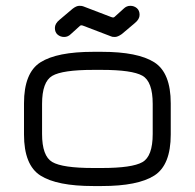

<svg xmlns="http://www.w3.org/2000/svg" viewBox="-20 -624 653 644"><path d="M351.6 -567.4Q356.4 -565.4 359.4 -565.4Q362.3 -565.4 364.3 -567.4L394.5 -594.7Q404.3 -604.5 417 -604.5Q429.7 -604.5 439 -596.7Q448.2 -588.9 448.2 -574.2Q448.2 -559.6 432.6 -546.9L388.7 -509.8Q375 -500 365.2 -500Q355.5 -500 352.5 -502L260.7 -537.1Q255.9 -539.1 252.9 -539.1Q250 -539.1 248 -537.1L217.8 -509.8Q208 -500 195.3 -500Q182.6 -500 173.3 -507.8Q164.1 -515.6 164.1 -530.3Q164.1 -544.9 179.7 -557.6L223.6 -594.7Q236.3 -604.5 246.1 -604.5Q255.9 -604.5 259.8 -602.5ZM321.3 0H293Q170.9 0 115.7 -35.2Q60.5 -70.3 60.5 -172.9V-277.3Q60.5 -379.9 115.7 -415Q170.9 -450.2 293 -450.2H321.3Q442.4 -450.2 497.6 -415Q552.7 -379.9 552.7 -277.3V-172.9Q552.7 -70.3 497.6 -35.2Q442.4 0 321.3 0ZM293 -60.5H321.3Q422.9 -60.5 457.5 -80.1Q492.2 -99.6 492.2 -174.8V-275.4Q492.2 -350.6 457.5 -370.1Q422.9 -389.6 321.3 -389.6H293Q189.5 -389.6 155.3 -369.6Q121.1 -349.6 121.1 -275.4V-174.8Q121.1 -100.6 155.3 -80.6Q189.5 -60.5 293 -60.5Z"/></svg>

Font: Jura
Style: Medium
Weight: 500
Version: Version 2.6.1